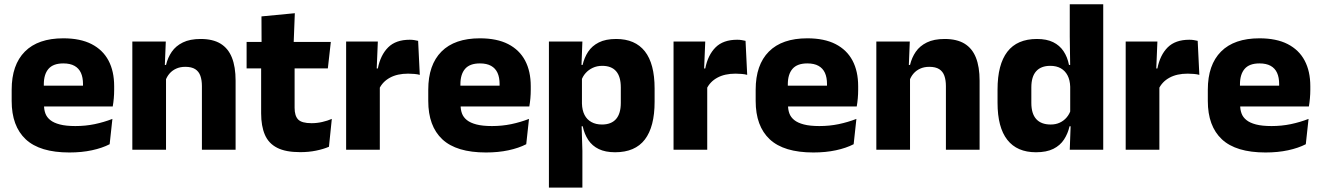

<svg xmlns="http://www.w3.org/2000/svg" viewBox="-20 -680 6002 872"><path d="M295 12.5Q161 12.5 97 -47.2Q33 -107 33 -221.5V-272.5Q33 -385.5 93 -445.8Q153 -506 267.5 -506Q344.5 -506 395.8 -479.8Q447 -453.5 472.8 -405Q498.5 -356.5 498.5 -288.5V-272Q498.5 -253 496.8 -233.2Q495 -213.5 492 -196.5H354Q356 -225.5 356.5 -251.2Q357 -277 357 -298Q357 -328.5 347.5 -349.2Q338 -370 318.2 -381Q298.5 -392 267.5 -392Q221.5 -392 200.2 -367.2Q179 -342.5 179 -297V-252L180 -235.5V-200.5Q180 -181.5 186.2 -164.5Q192.5 -147.5 208.2 -134.8Q224 -122 251.8 -114.8Q279.5 -107.5 322.5 -107.5Q368 -107.5 410 -116.2Q452 -125 490.5 -140L478 -25Q444 -7.5 397.5 2.5Q351 12.5 295 12.5ZM114 -196.5V-291H461V-196.5Z M897 0V-289Q897 -316 890 -335.8Q883 -355.5 866.5 -366Q850 -376.5 821.5 -376.5Q798 -376.5 780 -368.2Q762 -360 749.8 -345.8Q737.5 -331.5 731.5 -313.5L708 -385H734Q742 -418.5 760.2 -445Q778.5 -471.5 810.5 -487.2Q842.5 -503 891.5 -503Q946.5 -503 981.5 -481.8Q1016.5 -460.5 1033.2 -418.5Q1050 -376.5 1050 -313.5V0ZM581 0V-491.5H733L728 -368.5L734 -354V0Z M1343 11Q1277.5 11 1238.8 -8.8Q1200 -28.5 1183 -68Q1166 -107.5 1166 -165.5V-440H1318V-190Q1318 -154 1334.2 -137.2Q1350.5 -120.5 1395 -120.5Q1419.5 -120.5 1443.5 -126Q1467.5 -131.5 1487 -140L1474 -13.5Q1448.5 -2.5 1415.2 4.2Q1382 11 1343 11ZM1100 -369.5V-489.5H1482.5L1469 -369.5ZM1168 -478.5 1167.5 -605.5 1319 -620 1313.5 -478.5Z M1702 -276 1660 -369H1696Q1708 -430 1742.8 -464.8Q1777.5 -499.5 1841 -499.5Q1852 -499.5 1861.2 -498Q1870.5 -496.5 1879 -494.5L1886.5 -340Q1876 -343 1862 -344.2Q1848 -345.5 1833.5 -345.5Q1784.5 -345.5 1751 -327.2Q1717.5 -309 1702 -276ZM1552 0V-491.5H1696L1689.5 -334.5L1705 -332.5V0Z M2187 12.5Q2053 12.5 1989 -47.2Q1925 -107 1925 -221.5V-272.5Q1925 -385.5 1985 -445.8Q2045 -506 2159.5 -506Q2236.5 -506 2287.8 -479.8Q2339 -453.5 2364.8 -405Q2390.5 -356.5 2390.5 -288.5V-272Q2390.5 -253 2388.8 -233.2Q2387 -213.5 2384 -196.5H2246Q2248 -225.5 2248.5 -251.2Q2249 -277 2249 -298Q2249 -328.5 2239.5 -349.2Q2230 -370 2210.2 -381Q2190.5 -392 2159.5 -392Q2113.5 -392 2092.2 -367.2Q2071 -342.5 2071 -297V-252L2072 -235.5V-200.5Q2072 -181.5 2078.2 -164.5Q2084.5 -147.5 2100.2 -134.8Q2116 -122 2143.8 -114.8Q2171.5 -107.5 2214.5 -107.5Q2260 -107.5 2302 -116.2Q2344 -125 2382.5 -140L2370 -25Q2336 -7.5 2289.5 2.5Q2243 12.5 2187 12.5ZM2006 -196.5V-291H2353V-196.5Z M2773.5 11.5Q2729.5 11.5 2699.5 -3Q2669.5 -17.5 2651.8 -44.2Q2634 -71 2626.5 -106.5H2587L2623 -209.5Q2624 -179 2634.8 -158Q2645.5 -137 2665.8 -125.8Q2686 -114.5 2714 -114.5Q2756 -114.5 2777.8 -139.2Q2799.5 -164 2799.5 -213V-283Q2799.5 -332 2778.2 -356.5Q2757 -381 2715 -381Q2691.5 -381 2672.2 -372Q2653 -363 2639.8 -348.2Q2626.5 -333.5 2620.5 -314.5L2585.5 -385H2626Q2633.5 -418 2651 -444.8Q2668.5 -471.5 2699.5 -487.2Q2730.5 -503 2778.5 -503Q2864.5 -503 2908.8 -446.8Q2953 -390.5 2953 -278V-218Q2953 -104.5 2908.8 -46.5Q2864.5 11.5 2773.5 11.5ZM2473 172V-491.5H2625L2620 -359L2623 -341.5V-152.5L2621 -126.5L2625 5V172Z M3189 -276 3147 -369H3183Q3195 -430 3229.8 -464.8Q3264.5 -499.5 3328 -499.5Q3339 -499.5 3348.2 -498Q3357.5 -496.5 3366 -494.5L3373.5 -340Q3363 -343 3349 -344.2Q3335 -345.5 3320.5 -345.5Q3271.5 -345.5 3238 -327.2Q3204.5 -309 3189 -276ZM3039 0V-491.5H3183L3176.5 -334.5L3192 -332.5V0Z M3674 12.5Q3540 12.5 3476 -47.2Q3412 -107 3412 -221.5V-272.5Q3412 -385.5 3472 -445.8Q3532 -506 3646.5 -506Q3723.5 -506 3774.8 -479.8Q3826 -453.5 3851.8 -405Q3877.5 -356.5 3877.5 -288.5V-272Q3877.5 -253 3875.8 -233.2Q3874 -213.5 3871 -196.5H3733Q3735 -225.5 3735.5 -251.2Q3736 -277 3736 -298Q3736 -328.5 3726.5 -349.2Q3717 -370 3697.2 -381Q3677.5 -392 3646.5 -392Q3600.5 -392 3579.2 -367.2Q3558 -342.5 3558 -297V-252L3559 -235.5V-200.5Q3559 -181.5 3565.2 -164.5Q3571.5 -147.5 3587.2 -134.8Q3603 -122 3630.8 -114.8Q3658.5 -107.5 3701.5 -107.5Q3747 -107.5 3789 -116.2Q3831 -125 3869.5 -140L3857 -25Q3823 -7.5 3776.5 2.5Q3730 12.5 3674 12.5ZM3493 -196.5V-291H3840V-196.5Z M4276 0V-289Q4276 -316 4269 -335.8Q4262 -355.5 4245.5 -366Q4229 -376.5 4200.5 -376.5Q4177 -376.5 4159 -368.2Q4141 -360 4128.8 -345.8Q4116.5 -331.5 4110.5 -313.5L4087 -385H4113Q4121 -418.5 4139.2 -445Q4157.5 -471.5 4189.5 -487.2Q4221.5 -503 4270.5 -503Q4325.5 -503 4360.5 -481.8Q4395.5 -460.5 4412.2 -418.5Q4429 -376.5 4429 -313.5V0ZM3960 0V-491.5H4112L4107 -368.5L4113 -354V0Z M4685 11.5Q4599 11.5 4554.8 -45Q4510.5 -101.5 4510.5 -213V-273.5Q4510.5 -387 4555 -445Q4599.5 -503 4689.5 -503Q4733.5 -503 4763 -488.5Q4792.5 -474 4810.2 -447.5Q4828 -421 4835 -385H4876.5L4840.5 -286Q4839.5 -316.5 4828.5 -337.5Q4817.5 -358.5 4797.8 -369.8Q4778 -381 4750 -381Q4708 -381 4686 -356.5Q4664 -332 4664 -283V-212.5Q4664 -164 4686.2 -139.2Q4708.5 -114.5 4752 -114.5Q4775 -114.5 4793.2 -123Q4811.5 -131.5 4824.2 -146.5Q4837 -161.5 4843 -180.5L4880.5 -106.5H4837.5Q4830 -73.5 4812.5 -46.5Q4795 -19.5 4764 -4Q4733 11.5 4685 11.5ZM4838.5 0 4843 -124.5 4840.5 -150.5V-349.5V-371L4838.5 -513.5V-660.5H4990.5V0Z M5242.5 -276 5200.5 -369H5236.5Q5248.5 -430 5283.2 -464.8Q5318 -499.5 5381.5 -499.5Q5392.5 -499.5 5401.8 -498Q5411 -496.5 5419.5 -494.5L5427 -340Q5416.5 -343 5402.5 -344.2Q5388.5 -345.5 5374 -345.5Q5325 -345.5 5291.5 -327.2Q5258 -309 5242.5 -276ZM5092.5 0V-491.5H5236.5L5230 -334.5L5245.5 -332.5V0Z M5727.5 12.5Q5593.5 12.5 5529.5 -47.2Q5465.5 -107 5465.5 -221.5V-272.5Q5465.5 -385.5 5525.5 -445.8Q5585.5 -506 5700 -506Q5777 -506 5828.2 -479.8Q5879.5 -453.5 5905.2 -405Q5931 -356.5 5931 -288.5V-272Q5931 -253 5929.2 -233.2Q5927.5 -213.5 5924.5 -196.5H5786.5Q5788.5 -225.5 5789 -251.2Q5789.5 -277 5789.5 -298Q5789.5 -328.5 5780 -349.2Q5770.5 -370 5750.8 -381Q5731 -392 5700 -392Q5654 -392 5632.8 -367.2Q5611.5 -342.5 5611.5 -297V-252L5612.5 -235.5V-200.5Q5612.5 -181.5 5618.8 -164.5Q5625 -147.5 5640.8 -134.8Q5656.5 -122 5684.2 -114.8Q5712 -107.5 5755 -107.5Q5800.5 -107.5 5842.5 -116.2Q5884.5 -125 5923 -140L5910.5 -25Q5876.5 -7.5 5830 2.5Q5783.5 12.5 5727.5 12.5ZM5546.5 -196.5V-291H5893.5V-196.5Z"/></svg>

Font: Anek Tamil
Style: Bold
Weight: 700
Designer: Aadarsh Rajan (Tamil), Yesha Goshar (Latin)
Foundry: Ek Type
Version: Version 1.003